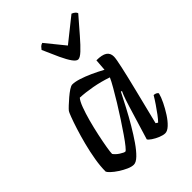

<svg xmlns="http://www.w3.org/2000/svg" viewBox="-218 -854 957 957"><g transform="rotate(-45 260.5 -376.0)"><path d="M151.5 0Q136.3 0 116.2 -9Q96 -18 76.1 -31Q56.1 -44 43 -56.5Q29.8 -69 27.8 -75Q27.6 -112 35.1 -156.3Q42.6 -200.7 54.1 -245.3Q65.6 -289.8 77.6 -327.4Q89.6 -365 99.1 -389.8Q108.6 -414.6 111.8 -418.6Q117 -425.4 131 -438.5Q144.9 -451.5 161.6 -465.8Q178.3 -480.1 193.5 -490.1Q208.7 -500 217.3 -500Q235.6 -500 262.7 -491.5Q289.7 -483 321.3 -468.8Q352.9 -454.5 382.6 -438.1L387.3 -500Q426.3 -500 444.4 -488.2Q462.5 -476.4 462.5 -451.3Q462.5 -436.4 451.1 -384.9Q439.8 -333.4 419.9 -253.3Q400.1 -173.1 374.3 -69.8L385.3 -62.8Q395.9 -73.4 410.5 -92.8Q425.1 -112.3 440.3 -134.7Q455.5 -157.1 466.5 -175.8Q475.3 -175.8 482.5 -171.9Q489.6 -168 491.4 -163.2Q486.2 -142.2 472.7 -114.6Q459.2 -87 442.2 -60.6Q425.2 -34.2 406.9 -17.1Q388.6 0 373.1 0Q359.2 0 339.6 -8Q320 -16.1 304.6 -26.6Q289.2 -37.2 286.2 -44L340.3 -221.6Q346.3 -241 351.6 -257.1Q357 -273.1 361.6 -284.4Q366.2 -295.7 369 -301L363.7 -304Q346.5 -270 325 -229Q303.5 -188 279.6 -147.5Q255.7 -107 232.6 -73.5Q209.4 -40 188.6 -20Q167.9 0 151.5 0ZM167.9 -76.2Q171.9 -76.2 186.5 -94.1Q201.1 -111.9 221.4 -141.5Q241.6 -171 264.8 -206.3Q288 -241.6 309.8 -277.3Q331.5 -313 349.1 -343.5Q366.7 -373.9 374.7 -392.4Q328.2 -408.4 281.8 -416.8Q235.5 -425.2 197.2 -426.9Q186 -414.6 174.2 -383.3Q162.5 -352 151.5 -311.6Q140.6 -271.2 131.9 -230.3Q123.1 -189.4 117.9 -158Q112.7 -126.6 112.7 -114.9Q122.2 -100.7 141.1 -88.5Q159.9 -76.2 167.9 -76.2ZM326.9 -566.8Q315.1 -566.8 300.7 -586.6Q286.3 -606.4 269.1 -643.3Q252 -680.2 230.7 -729.9Q236 -737 241.6 -743Q247.1 -749.1 257.9 -752.3L339 -652.5L464 -752.3Q474.1 -748.3 481.1 -742.2Q488.2 -736 489.2 -729.9Q446.8 -681 414.9 -644.1Q383 -607.2 361.2 -587Q339.5 -566.8 326.9 -566.8Z"/></g></svg>

Font: Texturina Medium
Style: Italic
Weight: 500
Italic angle: -11°
Designer: Guillermo Torres Carreño
Foundry: Omnibus-Type
Version: Version 1.002